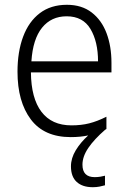

<svg xmlns="http://www.w3.org/2000/svg" viewBox="-20 -562 536 801"><path d="M324 125Q324 177 375 177Q388 177 399.5 175Q411 173 418 171V211Q408 214 395 216.5Q382 219 367 219Q324 219 300 197Q276 175 276 132Q276 98 296 65Q316 32 348 3Q315 10 275 10Q164 10 108.5 -64Q53 -138 53 -263Q53 -346 76.5 -409Q100 -472 146 -507Q192 -542 259 -542Q321 -542 362.5 -510Q404 -478 424.5 -423.5Q445 -369 445 -300V-260H109Q110 -152 153 -95.5Q196 -39 278 -39Q319 -39 352.5 -47.5Q386 -56 424 -75V-24Q422 -22 419 -21Q373 19 348.5 55Q324 91 324 125ZM258 -494Q194 -494 155.5 -446.5Q117 -399 111 -306H389Q389 -388 357.5 -441Q326 -494 258 -494Z"/></svg>

Font: Noto Sans Gurmukhi SemiCondensed Light
Style: Regular
Weight: 300
Width: 4
Designer: Jelle Bosma - Monotype Design Team
Foundry: Monotype Imaging Inc.
Version: Version 2.004; ttfautohint (v1.8.4.7-5d5b)